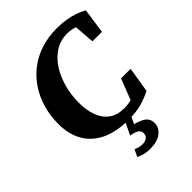

<svg xmlns="http://www.w3.org/2000/svg" viewBox="-255 -793 1146 1146"><g transform="rotate(-45 318.5 -220.0)"><path d="M355 18Q256 18 185.5 -14.5Q115 -47 78 -109.5Q41 -172 41 -261Q41 -331 59 -393Q77 -455 111 -506Q145 -557 193.5 -594.5Q242 -632 304 -652Q366 -672 439 -672Q481 -672 516.5 -666Q552 -660 582 -649.5Q612 -639 637 -625L614 -466H534L522 -618L582 -561Q553 -584 524 -595Q495 -606 457 -606Q413 -606 376 -587.5Q339 -569 309.5 -536.5Q280 -504 259.5 -461Q239 -418 228 -367.5Q217 -317 217 -264Q217 -199 235.5 -150.5Q254 -102 291.5 -75.5Q329 -49 388 -49Q420 -49 451 -58Q482 -67 514 -82L436 -29L498 -189H579L553 -29Q520 -11 471.5 3.5Q423 18 355 18ZM295 91 339 0H388L351 78L332 53Q390 64 421 83.5Q452 103 452 142Q452 179 419 205.5Q386 232 325 232Q294 232 270.5 225Q247 218 235 211L256 167Q268 172 281.5 176Q295 180 311 180Q334 180 348.5 169Q363 158 363 138Q363 117 344.5 106Q326 95 295 91Z"/></g></svg>

Font: Source Serif 4 ExtraBold
Style: Italic
Weight: 800
Italic angle: -12°
Designer: Frank Grießhammer
Foundry: Adobe Systems Incorporated
Version: Version 4.004;hotconv 1.0.116;makeotfexe 2.5.65601